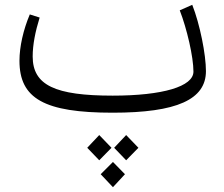

<svg xmlns="http://www.w3.org/2000/svg" viewBox="-20 -464 933 799"><path d="M449 5C716 5 837 -50 837 -168C837 -237 812 -363 780 -444L728 -421C758 -344 785 -227 785 -166C785 -104 657 -66 449 -66C210 -66 116 -109 116 -229C116 -278 127 -333 145 -391L104 -404C77 -340 61 -270 61 -211C61 -54 164 5 449 5ZM343 151 393 203 444 151 393 98ZM399 261 450 315 500 261 450 210ZM455 151 505 203 556 151 505 98Z"/></svg>

Font: Wafeq Light
Style: Regular
Weight: 300
Designer: Rasmus Andersson & Azza Alameddine
Foundry: Google & TypeTogether
Version: Version 3.000;January 28, 2025;FontCreator 15.0.0.3014 64-bi